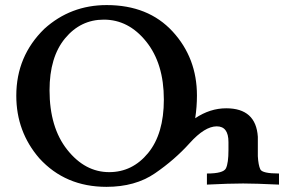

<svg xmlns="http://www.w3.org/2000/svg" viewBox="-20 -723 1148 753"><path d="M408.2 -47.9Q499.5 -47.9 561 -123Q622.6 -198.2 622.6 -332.5Q622.6 -473.6 553.5 -559.8Q484.4 -646 387.2 -646Q295.9 -646 235.1 -572.5Q174.3 -499 174.3 -369.1Q174.3 -223.1 243.9 -135.5Q313.5 -47.9 408.2 -47.9ZM397.5 9.8Q236.3 9.8 134.3 -102.1Q43.9 -206.5 43.9 -347.7Q43.9 -502.9 153.8 -609.9Q256.8 -703.1 398.4 -703.1Q561.5 -703.1 657 -599.4Q752.4 -495.6 752.4 -348.6Q752.4 -304.2 745.6 -259.3Q803.7 -298.3 867.2 -298.3Q983.9 -298.3 991.2 -186.5V-110.4Q993.2 -75.2 1001 -58.8Q1008.8 -42.5 1074.2 -42.5V1Q980 -3.4 933.6 -3.4Q879.4 -3.4 791.5 1V-42.5Q856.4 -42.5 866.2 -63Q876 -83.5 876 -134.3V-166Q876 -227.5 830.1 -227.5Q783.2 -227.5 724.1 -161.9Q665 -96.2 587.6 -43.2Q510.3 9.8 397.5 9.8Z"/></svg>

Font: Kelvinch
Style: Bold
Weight: 700
Designer: Paul James Miller
Foundry: High-Logic / Made with FontCreator
Version: Version 3.501;March 28, 2021;FontCreator 13.0.0.2683 64-bit